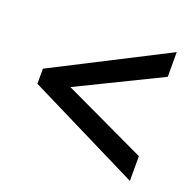

<svg xmlns="http://www.w3.org/2000/svg" viewBox="-91 -686 665 657"><g transform="rotate(20 241.0 -357.5)"><path d="M446 -123V-213L145 -355L446 -502V-592L35 -382V-327Z"/></g></svg>

Font: Noto Sans Myanmar UI Condensed Medium
Style: Regular
Weight: 500
Width: 3
Designer: Monotype Design Team
Foundry: Monotype Imaging Inc.
Version: Version 2.103